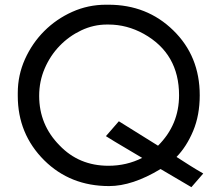

<svg xmlns="http://www.w3.org/2000/svg" viewBox="-20 -750 902 794"><path d="M644 -51Q527.5 19.5 431 19.5Q270.5 19.5 163 -87Q53.5 -196 53.5 -353.5V-365.5Q53.5 -439 83.2 -505.2Q113 -571.5 163 -621.5Q213 -671.5 278.8 -701Q344.5 -730.5 418 -730.5H428.5Q588 -730.5 696.5 -624.5Q806 -518 806 -356Q806 -273.5 778.8 -208.5Q751.5 -143.5 710 -101Q736 -84 765 -65.8Q794 -47.5 820.5 -32.5L771.5 24ZM574.5 -610Q505 -648.5 428.5 -648.5H422Q367 -648.5 316.2 -624.5Q265.5 -600.5 226.8 -560.5Q188 -520.5 165 -467.2Q142 -414 142 -353.5Q142 -234 226 -149Q306.5 -64.5 428.5 -64.5Q503.5 -64.5 568 -97Q531 -119.5 492.2 -142Q453.5 -164.5 418 -187L471.5 -248.5L633.5 -147.5Q720.5 -234 720.5 -356Q720.5 -528.5 574.5 -610Z"/></svg>

Font: MM Phetkon
Style: Regular
Weight: 400
Designer: Khon Soe Zaw Thu
Version: Version 1.00 July 15, 2016, initial release